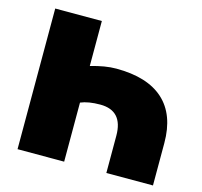

<svg xmlns="http://www.w3.org/2000/svg" viewBox="-102 -812 969 923"><g transform="rotate(15 382.5 -350.0)"><path d="M294 0H62V-700H294V-476Q365 -497 421 -497Q576 -497 656 -424.5Q736 -352 736 -211V0H504V-185Q504 -310 391 -310Q332 -310 294 -294Z"/></g></svg>

Font: Montserrat-Alt1 Black
Style: Regular
Weight: 900
Designer: Differentunic
Foundry: Differentunic
Version: Version 7.222